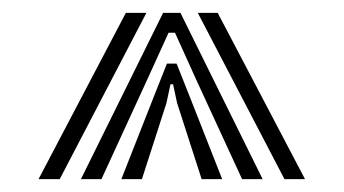

<svg xmlns="http://www.w3.org/2000/svg" viewBox="-20 -820 535 299"><path d="M106 -541 234 -800H261L389 -541H357L287 -692.8L252.5 -769H242.5L207.8 -692.8L138 -541ZM40 -541 176 -800H208L73 -541ZM169 -541 221 -673.2 240 -721H255L274 -673.2L326 -541H294L255.8 -659.5L249.5 -688.8H245.5L239.2 -659.5L201 -541ZM423 -541 288 -800H319L455 -541Z"/></svg>

Font: Big Shoulders Inline Display Thin Black
Style: Regular
Weight: 900
Version: Version 2.002